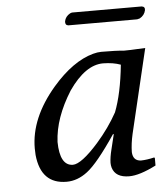

<svg xmlns="http://www.w3.org/2000/svg" viewBox="-47 -625 583 677"><g transform="rotate(-5 245.0 -286.5)"><path d="M459.5 -539.1H215.8Q204.1 -540.5 205.6 -554.2Q209 -571.3 225.6 -580.6Q230.5 -583 233.9 -583H479Q491.7 -581.5 489.7 -568.8Q485.8 -550.8 468.8 -541.5Q463.4 -539.6 459.5 -539.1ZM353 -219.2Q377.9 -283.2 388.2 -384.8Q362.3 -394.5 326.2 -395Q263.2 -395 204.1 -309.6Q146 -217.3 142.1 -132.8Q143.1 -48.8 189 -47.9Q219.2 -47.9 280.3 -116.7Q323.7 -166 353 -219.2ZM408.2 -138.2Q400.4 -104 399.9 -74.2Q401.4 -43.5 429.2 -42Q451.7 -42.5 477.1 -48.8L479 -45.9V-20Q420.4 9.8 383.8 9.8Q335 9.8 324.2 -25.9Q321.8 -34.2 321.8 -43Q322.3 -63 329.1 -89.8L341.8 -142.1L339.8 -144Q273.9 -45.9 235.8 -17.1Q200.7 9.8 162.1 9.8Q71.3 9.8 61 -93.8Q60.1 -105.5 60.1 -117.2Q60.1 -224.6 149.9 -329.1Q221.2 -411.6 293.9 -431.6Q310.1 -436 323.2 -436Q377 -436 402.8 -433.1Q414.1 -432.6 479 -436Z"/></g></svg>

Font: Linux Biolinum Capitals O
Style: Italic Samll Caps
Weight: 400
Italic angle: -12°
Designer: Philipp H. Poll
Foundry: Philipp H. Poll
Version: Version 0.6.2